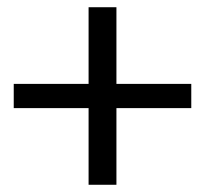

<svg xmlns="http://www.w3.org/2000/svg" viewBox="-20 -511 567 531"><path d="M225 -491H302V-279H509V-212H302V0H225V-212H18V-279H225Z"/></svg>

Font: Karla ExtraLight
Style: Regular
Weight: 400
Version: Version 2.001